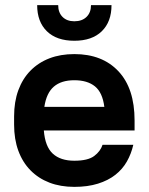

<svg xmlns="http://www.w3.org/2000/svg" viewBox="-20 -720 580 749"><path d="M270 9Q216 9 173 -7.5Q130 -24 99 -55.5Q68 -87 51.5 -132Q35 -177 35 -234V-266Q35 -323 51.5 -368Q68 -413 99 -444.5Q130 -476 173 -492.5Q216 -509 270 -509Q379 -509 442 -442Q505 -375 505 -250V-211H151Q156 -148 186 -120.5Q216 -93 270 -93Q323 -93 347.5 -111.5Q372 -130 380 -155H500Q492 -120 475 -90Q458 -60 430 -38Q402 -16 362 -3.5Q322 9 270 9ZM270 -407Q219 -407 190 -382Q161 -357 153 -303H387Q380 -359 350.5 -383Q321 -407 270 -407ZM270 -561Q201 -561 163 -598Q125 -635 125 -700H207Q207 -671 224 -654Q241 -637 270 -637Q300 -637 317.5 -654Q335 -671 335 -700H415Q415 -635 377 -598Q339 -561 270 -561Z"/></svg>

Font: Retni Sans
Style: Bold
Weight: 700
Designer: Vitaly Kuzmin
Foundry: ParaType Ltd.
Version: Version 1.00;March 2, 2019;FontCreator 11.5.0.2425 64-bit; t